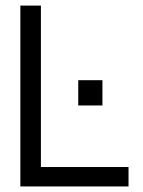

<svg xmlns="http://www.w3.org/2000/svg" viewBox="-20 -670 515 690"><path d="M441.9 0H53.2V-649.9H127V-69.8H441.9ZM261.2 -381.8H348.1V-291H261.2Z"/></svg>

Font: Overused Grotesk
Style: Regular
Weight: 400
Version: Version 0.002